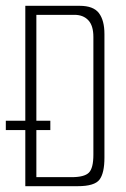

<svg xmlns="http://www.w3.org/2000/svg" viewBox="-24 -640 432 660"><path d="M-4 -193V-225H63V-620H250Q297 -620 316 -595Q335 -570 335 -523V-98Q335 -45 318 -22.5Q301 0 243 0H63V-193ZM222 -31Q266 -31 281.5 -46.5Q297 -62 297 -108V-513Q297 -552 279.5 -570.5Q262 -589 232 -589H101V-225H149V-193H101V-31Z"/></svg>

Font: Smooch Sans Light
Style: Regular
Weight: 300
Designer: Robert E. Leuschke
Foundry: Robert E. Leuschke
Version: Version 1.010; ttfautohint (v1.8.3)